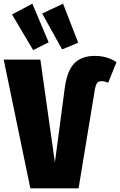

<svg xmlns="http://www.w3.org/2000/svg" viewBox="-40 -1018 650 1038"><path d="M134.8 -998 223.1 -789.1 139.2 -747.1 24.9 -939.9ZM300.8 -998 382.8 -787.1 295.9 -751 188 -944.8ZM124 0 -20 -695.8H178.2L256.8 -140.1L310.1 -542Q322.8 -636.2 362.1 -676Q401.4 -715.8 473.1 -715.8Q539.1 -715.8 589.8 -682.1L544.9 -570.8Q526.4 -579.1 507.8 -579.1Q492.2 -579.1 484.4 -568.4Q476.6 -557.6 472.2 -529.8L384.8 0Z"/></svg>

Font: Fira Sans Compressed Heavy
Style: Regular
Weight: 900
Width: 1
Designer: Carrois Corporate & Edenspiekermann AG
Foundry: Carrois Corporate GbR & Edenspiekermann AG
Version: Version 4.203;PS 004.203;hotconv 1.0.88;makeotf.lib2.5.64775